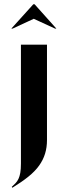

<svg xmlns="http://www.w3.org/2000/svg" viewBox="-20 -704 284 899"><path d="M200 -48V-495H78V62Q78 88 75 105Q72 122 66.5 133.5Q61 145 53 153.5Q45 162 35 171L38 175Q82 148 113 123Q144 98 163 71.5Q182 45 191 15.5Q200 -14 200 -48ZM33 -570H39L138 -616L238 -570H244L142 -684H136Z"/></svg>

Font: Moniqa Black
Style: Regular
Weight: 900
Designer: Rajesh Rajput
Foundry: Rajesh Rajput
Version: Version 1.000